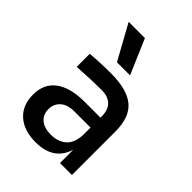

<svg xmlns="http://www.w3.org/2000/svg" viewBox="-236 -926 1053 1053"><g transform="rotate(45 290.5 -400.0)"><path d="M342.8 -611.8H241.2L129.9 -814H255.9ZM235.8 14.2Q145 14.2 93 -32.2Q41 -78.6 41 -161.1Q41 -246.1 100.8 -289.6Q160.6 -333 269 -333H392.1V-342.8Q392.1 -393.1 366 -418.9Q339.8 -444.8 289.1 -444.8Q216.8 -444.8 103 -438V-539.1Q179.7 -545.9 261.2 -545.9Q386.7 -545.9 445.3 -496.8Q503.9 -447.8 503.9 -336.9V0H411.1V-103Q375 14.2 235.8 14.2ZM266.1 -74.2Q318.8 -74.2 354 -103.5Q389.2 -132.8 392.1 -200.2V-255.9H266.1Q214.8 -255.9 186 -230.7Q157.2 -205.6 157.2 -164.1Q157.2 -122.6 185.8 -98.4Q214.4 -74.2 266.1 -74.2Z"/></g></svg>

Font: Sora Medium
Style: Regular
Weight: 500
Designer: Jonathan Barnbrook, Julián Moncada
Foundry: Barnbrook Fonts
Version: Version 2.000